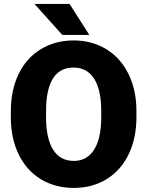

<svg xmlns="http://www.w3.org/2000/svg" viewBox="-20 -921 730 951"><path d="M655.8 -340.8Q655.8 -236.8 617.2 -156.7Q578.6 -76.7 507.6 -33.4Q436.5 9.8 345.7 9.8Q254.9 9.8 184.6 -32Q114.3 -73.7 75 -151.4Q35.6 -229 33.7 -329.6V-369.6Q33.7 -474.1 72 -554Q110.4 -633.8 181.9 -677.2Q253.4 -720.7 344.7 -720.7Q435.1 -720.7 505.9 -677.7Q576.7 -634.8 616 -555.4Q655.3 -476.1 655.8 -373.5ZM481.4 -370.6Q481.4 -476.6 446 -531.5Q410.6 -586.4 344.7 -586.4Q215.8 -586.4 208.5 -393.1L208 -340.8Q208 -236.3 242.7 -180.2Q277.3 -124 345.7 -124Q410.6 -124 445.8 -179.2Q481 -234.4 481.4 -337.9ZM422.4 -748H288.6L150.9 -901.4H324.7Z"/></svg>

Font: Roboto
Style: Regular
Weight: 900
Designer: Google
Version: Version 2.001171; 2014